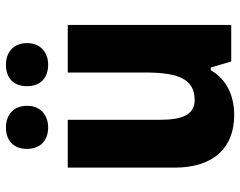

<svg xmlns="http://www.w3.org/2000/svg" viewBox="-101 -697 808 646"><g transform="rotate(-90 303.0 -374.0)"><path d="M125 -687C125 -640 156 -616 197 -616C238 -616 270 -641 270 -687C270 -734 238 -758 197 -758C156 -758 125 -735 125 -687ZM336 -687C336 -640 366 -616 408 -616C449 -616 481 -641 481 -687C481 -734 449 -758 408 -758C366 -758 336 -735 336 -687ZM542 -550H382V-290C382 -183 363 -123 289 -123C242 -123 223 -162 223 -238V-550H62V-191C62 -56 132 10 239 10C303 10 359 -15 390 -69H399L419 0H542Z"/></g></svg>

Font: Noto Sans Lao Looped SemiCondensed ExtraBold
Style: Regular
Weight: 800
Width: 4
Designer: Mark Frömberg, Ben Mitchell
Foundry: The Fontpad Ltd
Version: Version 1.002